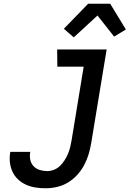

<svg xmlns="http://www.w3.org/2000/svg" viewBox="-20 -1000 694 1028"><path d="M225 8Q197 8 170.5 4Q144 0 119.5 -11Q95 -22 76.5 -39.5Q58 -57 47 -80.5Q36 -104 33 -131Q30 -158 35 -186V-187H142V-186Q138 -165 142 -145Q146 -125 159.5 -110.5Q173 -96 192.5 -90Q212 -84 233 -84Q251 -84 269 -91Q287 -98 301 -111.5Q315 -125 325.5 -141.5Q336 -158 343.5 -175.5Q351 -193 355.5 -211Q360 -229 363 -247L428 -643H287L286 -735H551L468 -232Q463 -202 454 -172.5Q445 -143 430 -115Q415 -87 393 -63Q371 -39 343.5 -22.5Q316 -6 285 1Q254 8 225 8ZM375 -800 322 -846 452 -980H570L654 -842L591 -804L502 -917Z"/></svg>

Font: Iosevka Semibold Extended
Style: Italic
Weight: 600
Width: 7
Italic angle: -9°
Monospace: yes
Designer: Belleve Invis
Foundry: Belleve Invis
Version: Version 32.5.0; ttfautohint (v1.8.4)